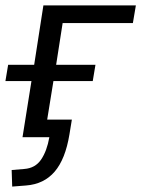

<svg xmlns="http://www.w3.org/2000/svg" viewBox="-21 -506 521 708"><path d="M24 182 22 121 69 117Q109 114 130.5 82.5Q152 51 161 0H62L95 -207H-1L9 -267H105L139 -486H480L469 -421H210L186 -267H331L321 -207H176L153 -65H244L235 -10Q220 81 180.5 127Q141 173 75 178Z"/></svg>

Font: Nunito Sans 12pt
Style: Italic
Weight: 400
Italic angle: -9°
Designer: Vernon Adams
Foundry: Vernon Adams
Version: Version 3.101;gftools[0.9.27]